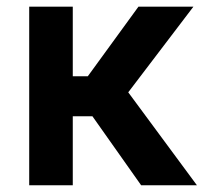

<svg xmlns="http://www.w3.org/2000/svg" viewBox="-20 -548 623 568"><path d="M397.5 0 253.4 -204.1H195.3V0H66.4V-528.3H195.3V-322.3H239.7L389.6 -528.3H552.2L359.4 -274.9L562.5 0Z"/></svg>

Font: Vazirmatn UI FD SemiBold
Style: Regular
Weight: 600
Designer: Saber Rastikerdar
Foundry: Saber Rastikerdar
Version: Version 33.003